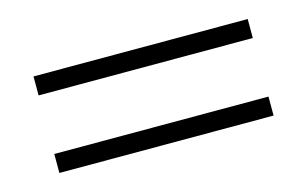

<svg xmlns="http://www.w3.org/2000/svg" viewBox="-40 -521 546 342"><g transform="rotate(-15 233.5 -350.0)"><path d="M36 -439H431V-404H36ZM36 -296H431V-261H36Z"/></g></svg>

Font: Phudu Light Medium
Style: Regular
Weight: 500
Version: Version 1.005;gftools[0.9.23]